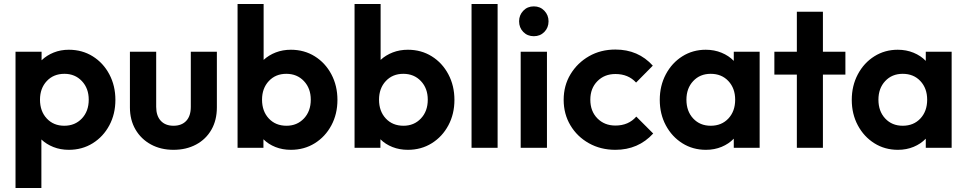

<svg xmlns="http://www.w3.org/2000/svg" viewBox="-20 -743 4861 965"><path d="M58 202V-483H189V-440Q215 -465 250 -479Q285 -493 326 -493Q393 -493 446 -460Q499 -427 529.5 -369.5Q560 -312 560 -241Q560 -170 529.5 -113Q499 -56 446 -23Q393 10 326 10Q284 10 248.5 -4Q213 -18 188 -42V202ZM303 -111Q357 -111 391.5 -147.5Q426 -184 426 -242Q426 -299 391.5 -335.5Q357 -372 304 -372Q249 -372 215 -335.5Q181 -299 181 -242Q181 -184 215 -147.5Q249 -111 303 -111Z M852 10Q788 10 738.5 -17Q689 -44 661 -92Q633 -140 633 -203V-483H765V-206Q765 -161 788 -136Q811 -111 852 -111Q893 -111 916 -135.5Q939 -160 939 -206V-483H1070V-203Q1070 -139 1042.5 -91Q1015 -43 965.5 -16.5Q916 10 852 10Z M1174 0V-723H1305V-442Q1331 -466 1366 -479.5Q1401 -493 1442 -493Q1509 -493 1562 -460Q1615 -427 1645.5 -369.5Q1676 -312 1676 -241Q1676 -170 1645.5 -113Q1615 -56 1562 -23Q1509 10 1442 10Q1400 10 1364.5 -4Q1329 -18 1304 -43V0ZM1420 -111Q1473 -111 1507.5 -147.5Q1542 -184 1542 -242Q1542 -299 1507.5 -335.5Q1473 -372 1419 -372Q1365 -372 1331 -335.5Q1297 -299 1297 -242Q1297 -184 1331 -147.5Q1365 -111 1420 -111Z M1762 0V-723H1893V-442Q1919 -466 1954 -479.5Q1989 -493 2030 -493Q2097 -493 2150 -460Q2203 -427 2233.5 -369.5Q2264 -312 2264 -241Q2264 -170 2233.5 -113Q2203 -56 2150 -23Q2097 10 2030 10Q1988 10 1952.5 -4Q1917 -18 1892 -43V0ZM2008 -111Q2061 -111 2095.5 -147.5Q2130 -184 2130 -242Q2130 -299 2095.5 -335.5Q2061 -372 2007 -372Q1953 -372 1919 -335.5Q1885 -299 1885 -242Q1885 -184 1919 -147.5Q1953 -111 2008 -111Z M2350 0V-723H2481V0Z M2663 -561Q2631 -561 2610 -582.5Q2589 -604 2589 -636Q2589 -667 2610 -689Q2631 -711 2663 -711Q2695 -711 2716 -689Q2737 -667 2737 -636Q2737 -604 2716 -582.5Q2695 -561 2663 -561ZM2597 0V-483H2729V0Z M3073 10Q2999 10 2940 -23Q2881 -56 2847 -113Q2813 -170 2813 -241Q2813 -313 2847.5 -370Q2882 -427 2940.5 -460.5Q2999 -494 3073 -494Q3188 -494 3261 -413L3177 -328Q3138 -371 3073 -371Q3018 -371 2982.5 -335Q2947 -299 2947 -242Q2947 -184 2982.5 -148Q3018 -112 3073 -112Q3139 -112 3178 -157L3263 -72Q3188 10 3073 10Z M3528 10Q3462 10 3409.5 -23Q3357 -56 3326.5 -113Q3296 -170 3296 -241Q3296 -312 3326.5 -369.5Q3357 -427 3409.5 -460Q3462 -493 3527 -493Q3570 -493 3606.5 -478Q3643 -463 3668 -437V-483H3798V0H3668V-46Q3643 -20 3607 -5Q3571 10 3528 10ZM3552 -111Q3607 -111 3641 -147.5Q3675 -184 3675 -242Q3675 -299 3641 -335.5Q3607 -372 3552 -372Q3498 -372 3464 -335.5Q3430 -299 3430 -242Q3430 -184 3464 -147.5Q3498 -111 3552 -111Z M3985 0V-368H3872V-483H3985V-684H4116V-483H4229V-368H4116V0Z M4493 10Q4427 10 4374.5 -23Q4322 -56 4291.5 -113Q4261 -170 4261 -241Q4261 -312 4291.5 -369.5Q4322 -427 4374.5 -460Q4427 -493 4492 -493Q4535 -493 4571.5 -478Q4608 -463 4633 -437V-483H4763V0H4633V-46Q4608 -20 4572 -5Q4536 10 4493 10ZM4517 -111Q4572 -111 4606 -147.5Q4640 -184 4640 -242Q4640 -299 4606 -335.5Q4572 -372 4517 -372Q4463 -372 4429 -335.5Q4395 -299 4395 -242Q4395 -184 4429 -147.5Q4463 -111 4517 -111Z"/></svg>

Font: Outfit Semi Bold
Style: Regular
Weight: 600
Designer: Rodrigo Fuenzalida
Foundry: fragTYPE
Version: Version 1.000